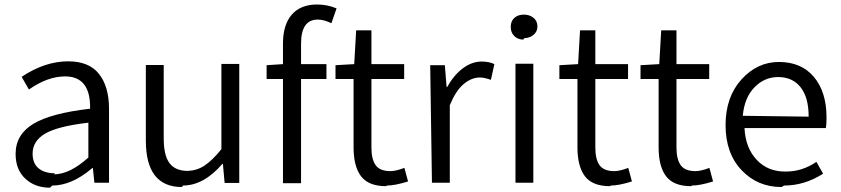

<svg xmlns="http://www.w3.org/2000/svg" viewBox="-20 -829 3817 871"><path d="M216.8 12.7C276.4 12.7 336.9 -13.7 398.4 -66.4H401.4L408.2 0H474.6V-335C474.6 -403.3 459 -456.1 428.7 -494.1C398.4 -532.2 351.6 -550.8 289.1 -550.8C218.8 -550.8 148.4 -527.3 78.1 -480.5L111.3 -422.9C168 -462.9 222.7 -482.4 275.4 -482.4C352.5 -482.4 390.6 -433.6 388.7 -335.9C271.5 -322.3 185.5 -299.8 131.8 -267.6C78.1 -235.4 50.8 -189.5 50.8 -130.9C50.8 -83 65.4 -45.9 94.7 -18.6C124 8.8 161.1 22.5 207 22.5ZM229.5 -43C199.2 -43 174.8 -49.8 156.2 -64.5C137.7 -79.1 127.9 -101.6 127.9 -131.8C127.9 -169.9 146.5 -200.2 184.6 -222.7C222.7 -245.1 288.1 -261.7 380.9 -272.5V-114.3C324.2 -63.5 272.5 -38.1 224.6 -38.1Z M809.6 12.7C872.1 12.7 931.6 -19.5 988.3 -85H991.2L999 1H1065.4V-539.1H984.4V-152.3C957 -118.2 931.6 -93.8 908.2 -78.1C884.8 -62.5 859.4 -54.7 832 -53.7C793.9 -53.7 766.6 -65.4 749 -88.9C731.4 -112.3 722.7 -149.4 722.7 -201.2V-534.2H641.6V-191.4C641.6 -50.8 696.3 19.5 805.7 19.5Z M1506.8 -791C1478.5 -802.7 1449.2 -808.6 1418.9 -808.6C1368.2 -808.6 1330.1 -793 1303.7 -762.7C1277.3 -732.4 1263.7 -688.5 1263.7 -631.8V-538.1L1189.5 -533.2V-470.7H1263.7V2H1345.7V-470.7H1460.9V-538.1H1345.7V-630.9C1345.7 -704.1 1371.1 -740.2 1421.9 -740.2C1440.4 -740.2 1460.9 -734.4 1483.4 -723.6Z M1735.4 12.7C1758.8 12.7 1791 6.8 1831.1 -5.9L1814.5 -67.4C1789.1 -57.6 1767.6 -52.7 1751 -52.7C1719.7 -52.7 1697.3 -61.5 1684.6 -79.1C1671.9 -96.7 1665 -123 1665 -158.2V-470.7H1813.5V-538.1H1665V-691.4H1595.7L1586.9 -538.1L1502 -533.2V-470.7H1584V-161.1C1584 -104.5 1594.7 -60.5 1617.2 -30.3C1639.6 0 1677.7 15.6 1731.4 15.6Z M1939.5 0H2020.5V-351.6C2038.1 -394.5 2058.6 -426.8 2083 -447.3C2107.4 -467.8 2131.8 -477.5 2157.2 -477.5C2170.9 -477.5 2187.5 -473.6 2207 -466.8L2222.7 -538.1C2207 -545.9 2187.5 -549.8 2165 -549.8C2134.8 -549.8 2106.4 -539.1 2079.1 -518.6C2051.8 -498 2028.3 -469.7 2008.8 -434.6H2005.9L1998 -533.2H1931.6Z M2318.4 0H2399.4V-540H2318.4ZM2359.4 -656.2C2375 -656.2 2388.7 -661.1 2400.4 -670.9C2412.1 -680.7 2418 -693.4 2418 -709C2418 -725.6 2412.1 -738.3 2400.4 -748C2388.7 -757.8 2374 -762.7 2356.4 -762.7C2338.9 -762.7 2324.2 -757.8 2313.5 -748C2302.7 -738.3 2296.9 -724.6 2296.9 -707C2296.9 -690.4 2301.8 -676.8 2312.5 -666C2323.2 -655.3 2336.9 -649.4 2353.5 -649.4Z M2751 12.7C2774.4 12.7 2806.6 6.8 2846.7 -5.9L2830.1 -67.4C2804.7 -57.6 2783.2 -52.7 2766.6 -52.7C2735.4 -52.7 2712.9 -61.5 2700.2 -79.1C2687.5 -96.7 2680.7 -123 2680.7 -158.2V-470.7H2829.1V-538.1H2680.7V-691.4H2611.3L2602.5 -538.1L2517.6 -533.2V-470.7H2599.6V-161.1C2599.6 -104.5 2610.4 -60.5 2632.8 -30.3C2655.3 0 2693.4 15.6 2747.1 15.6Z M3119.1 12.7C3142.6 12.7 3174.8 6.8 3214.8 -5.9L3198.2 -67.4C3172.9 -57.6 3151.4 -52.7 3134.8 -52.7C3103.5 -52.7 3081.1 -61.5 3068.4 -79.1C3055.7 -96.7 3048.8 -123 3048.8 -158.2V-470.7H3197.3V-538.1H3048.8V-691.4H2979.5L2970.7 -538.1L2885.7 -533.2V-470.7H2967.8V-161.1C2967.8 -104.5 2978.5 -60.5 3001 -30.3C3023.4 0 3061.5 15.6 3115.2 15.6Z M3537.1 12.7C3598.6 12.7 3657.2 -4.9 3713.9 -41L3683.6 -94.7C3640.6 -65.4 3594.7 -50.8 3545.9 -50.8C3491.2 -49.8 3447.3 -67.4 3413.1 -103.5C3378.9 -139.6 3360.4 -187.5 3357.4 -248H3726.6C3728.5 -258.8 3729.5 -274.4 3729.5 -295.9C3729.5 -374 3710 -435.5 3671.9 -480.5C3633.8 -525.4 3581.1 -547.9 3513.7 -547.9C3448.2 -547.9 3391.6 -521.5 3343.8 -468.8C3295.9 -416 3271.5 -346.7 3271.5 -261.7C3271.5 -175.8 3295.9 -107.4 3344.7 -56.6C3392.6 -5.9 3453.1 19.5 3525.4 19.5ZM3349.6 -303.7C3354.5 -358.4 3372.1 -401.4 3402.3 -432.6C3432.6 -463.9 3468.8 -479.5 3509.8 -479.5C3553.7 -479.5 3587.9 -463.9 3612.3 -432.6C3636.7 -401.4 3648.4 -357.4 3648.4 -299.8Z"/></svg>

Font: Gen Shin Gothic P Normal
Style: Regular
Weight: 300
Designer: [Source Han Sans]
Ryoko NISHIZUKA  (kana & ideographs); Paul D. Hunt (Latin, Greek & Cyrillic); Wenlong ZHANG  (bopomofo
Version: Version 1.002.20150607